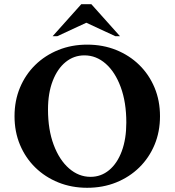

<svg xmlns="http://www.w3.org/2000/svg" viewBox="-20 -882 829 912"><path d="M394 10Q320 10 257 -15.5Q194 -41 147.5 -86.5Q101 -132 75 -194Q49 -256 49 -330Q49 -404 75 -466Q101 -528 147.5 -573.5Q194 -619 257 -644.5Q320 -670 394 -670Q469 -670 532 -644.5Q595 -619 641.5 -573.5Q688 -528 714 -466Q740 -404 740 -330Q740 -256 714 -194Q688 -132 641.5 -86.5Q595 -41 532 -15.5Q469 10 394 10ZM410 -42Q460 -42 498.5 -74Q537 -106 558.5 -164Q580 -222 580 -300Q580 -396 553.5 -468Q527 -540 482 -579.5Q437 -619 381 -619Q331 -619 292 -587.5Q253 -556 230.5 -498Q208 -440 208 -362Q208 -266 235 -194Q262 -122 308 -82Q354 -42 410 -42ZM230 -710 366 -862H414L550 -710H528L390 -774L252 -710Z"/></svg>

Font: Spectral
Style: Bold
Weight: 700
Designer: Jean-Baptiste Levee
Foundry: Production Type
Version: Version 2.001